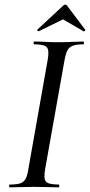

<svg xmlns="http://www.w3.org/2000/svg" viewBox="-20 -803 386 823"><path d="M22 0Q19 0 19 -6Q19 -12 22 -12Q51 -12 66.5 -17Q82 -22 90 -37Q98 -52 102 -81L184 -544Q192 -587 181 -600Q170 -613 127 -613Q124 -613 124 -619Q124 -625 127 -625Q148 -625 174.5 -623.5Q201 -622 230 -622Q263 -622 290 -623.5Q317 -625 337 -625Q340 -625 340 -619Q340 -613 337 -613Q308 -613 292 -607Q276 -601 268.5 -586Q261 -571 256 -542L174 -81Q166 -38 176.5 -25Q187 -12 232 -12Q234 -12 234 -6Q234 0 232 0Q211 0 185 -1Q159 -2 126 -2Q97 -2 70 -1Q43 0 22 0ZM146 -669Q145 -668 141.5 -671Q138 -674 140 -676L250 -778Q254 -783 259.5 -783Q265 -783 268 -778L345 -676Q347 -674 343.5 -670.5Q340 -667 338 -669L250 -720Z"/></svg>

Font: Cormorant Light Medium
Style: Italic
Weight: 500
Italic angle: -10°
Version: Version 4.000